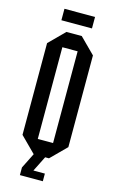

<svg xmlns="http://www.w3.org/2000/svg" viewBox="-136 -834 605 1011"><g transform="rotate(15 166.5 -328.5)"><path d="M125 -83.3H208.3V-583.3H125ZM125 0 41.7 -83.3V-583.3L125 -666.7H208.3L291.7 -583.3V-83.3L208.3 0H187.5L145.8 83.3H208.3V125H83.3V83.3ZM83.3 -719.2V-781.7H250V-719.2Z"/></g></svg>

Font: Yulong
Style: Regular
Weight: 400
Designer: GGBotNet
Foundry: f0n7.com
Version: 1.00